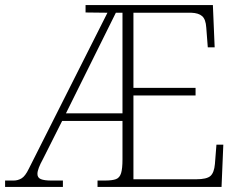

<svg xmlns="http://www.w3.org/2000/svg" viewBox="-23 -734 948 754"><path d="M-3 0V-25H31Q47 -25 61.5 -33.5Q76 -42 90 -71L399 -684L313 -685V-714H813L820 -548H793L787 -626Q785 -658 771 -670.5Q757 -683 728 -684H501V-389H745V-359H501V-30H747Q789 -30 803.5 -43Q818 -56 821 -90L827 -166H854L847 0H360V-25H388Q418 -25 432.5 -30.5Q447 -36 452.5 -54Q458 -72 458 -108V-259H221L146 -110Q135 -90 129.5 -75.5Q124 -61 124 -51Q124 -36 137.5 -30.5Q151 -25 179 -25H224V0ZM236 -289H458V-684H432Z"/></svg>

Font: Noto Serif Tamil ExtraLight
Style: Italic
Weight: 200
Italic angle: -12°
Designer: Indian Type Foundry, Tom Grace, and the Monotype Design Team
Foundry: Monotype Imaging Inc.
Version: Version 2.003; ttfautohint (v1.8.4.7-5d5b)